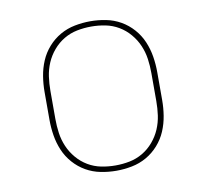

<svg xmlns="http://www.w3.org/2000/svg" viewBox="-65 -599 730 678"><g transform="rotate(-10 300.0 -260.0)"><path d="M300 8Q272 8 244 2.5Q216 -3 191.5 -17Q167 -31 148 -52.5Q129 -74 118 -100Q107 -126 102.5 -154Q98 -182 98 -210V-310Q98 -338 102.5 -366Q107 -394 118 -420Q129 -446 148 -467.5Q167 -489 191.5 -503Q216 -517 244 -522.5Q272 -528 300 -528Q328 -528 356 -522.5Q384 -517 408.5 -503Q433 -489 452 -467.5Q471 -446 482 -420Q493 -394 497.5 -366Q502 -338 502 -310V-210Q502 -182 497.5 -154Q493 -126 482 -100Q471 -74 452 -52.5Q433 -31 408.5 -17Q384 -3 356 2.5Q328 8 300 8ZM300 -11Q326 -11 351 -16Q376 -21 398 -34Q420 -47 437 -67Q454 -87 464 -110.5Q474 -134 477.5 -159Q481 -184 481 -210V-310Q481 -336 477.5 -361Q474 -386 464 -409.5Q454 -433 437 -453Q420 -473 398 -486Q376 -499 351 -504Q326 -509 300 -509Q274 -509 249 -504Q224 -499 202 -486Q180 -473 163 -453Q146 -433 136 -409.5Q126 -386 122.5 -361Q119 -336 119 -310V-210Q119 -184 122.5 -159Q126 -134 136 -110.5Q146 -87 163 -67Q180 -47 202 -34Q224 -21 249 -16Q274 -11 300 -11Z"/></g></svg>

Font: Iosevka HT Thin Extended
Style: Regular
Weight: 100
Width: 7
Monospace: yes
Designer: Belleve Invis
Foundry: Belleve Invis
Version: Version 32.3.0; ttfautohint (v1.8.4)